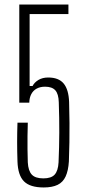

<svg xmlns="http://www.w3.org/2000/svg" viewBox="-20 -820 382 846"><path d="M172.5 6Q112.5 6 85.8 -20.8Q59 -47.5 57 -108.5Q55.5 -152.5 55.5 -194.8Q55.5 -237 57 -279.5H102.5Q101.5 -251 101.2 -221.2Q101 -191.5 101.2 -162Q101.5 -132.5 102.5 -104.5Q104.5 -67.5 120 -50.8Q135.5 -34 171 -34Q206 -34 221 -50.8Q236 -67.5 238 -104.5Q241 -173 241.2 -235.5Q241.5 -298 239 -369.5Q238 -406 223.8 -422Q209.5 -438 178.5 -438Q157 -438 141.5 -429.5Q126 -421 117.8 -405.2Q109.5 -389.5 109 -367.5H65V-800H281.5V-758H110.5V-441H123.5Q131.5 -457 149.5 -467.8Q167.5 -478.5 192.5 -478.5Q238.5 -478.5 260.5 -452Q282.5 -425.5 284.5 -370.5Q286 -321.5 286.2 -278Q286.5 -234.5 285.8 -193.2Q285 -152 283.5 -108.5Q281 -68 269.2 -42.5Q257.5 -17 233.8 -5.5Q210 6 172.5 6Z"/></svg>

Font: Big Shoulders Display Thin Light
Style: Regular
Weight: 300
Version: Version 2.002